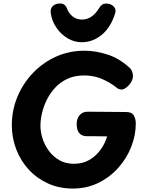

<svg xmlns="http://www.w3.org/2000/svg" viewBox="-20 -1074 862 1113"><path d="M733.8 -678.7Q739.8 -673.7 745.2 -661Q750.7 -648.3 750.7 -634.1Q750.7 -614.3 739.2 -596.3Q727.8 -578.3 712.4 -566.7Q697.1 -555 685.1 -555Q669.1 -555 658.6 -563.8Q648.1 -572.7 639.1 -578.9Q594.1 -609 554.3 -622.8Q514.6 -636.6 467.6 -636.6Q412.2 -636.6 370.6 -617Q328.9 -597.4 299.3 -565.1Q269.7 -532.8 250.8 -494.4Q232 -456.1 223.2 -417.1Q214.4 -378 214.4 -346Q214.4 -309 227 -270.1Q239.6 -231.1 264.2 -198.3Q288.9 -165.4 324.9 -145Q360.9 -124.6 407.8 -124.6Q449.3 -124.6 481.2 -138.7Q513 -152.8 537.1 -176.3Q561.1 -199.9 577 -227.8Q592.9 -255.7 601 -283.4Q582.8 -283.4 564.2 -283.9Q545.6 -284.4 525.3 -284.4Q505 -284.4 482.9 -284.4Q456.9 -284.4 440.8 -300.8Q424.8 -317.2 424.6 -354.9Q424.3 -386.1 441.5 -406.3Q458.7 -426.4 486.8 -426.4Q538.7 -426.4 598.8 -425.6Q659 -424.7 711.7 -424.7Q744.7 -424.4 755.9 -404.3Q767.1 -384.2 767.1 -358.1Q767.1 -289.7 740.8 -223Q714.6 -156.3 665.9 -101.5Q617.2 -46.7 550.2 -13.8Q483.1 19 401.6 19Q324.1 19 259.4 -10Q194.7 -39 147.5 -90Q100.3 -141 74.4 -207.5Q48.6 -274 48.6 -348Q48.6 -435 80.8 -512.5Q113 -590 170.5 -650.5Q228 -711 304.4 -745.5Q380.9 -780 469.1 -780Q536 -780 604.9 -757.3Q673.8 -734.7 733.8 -678.7ZM452.9 -829.2Q411 -829.2 372.3 -851.9Q333.7 -874.7 307.1 -913.4Q280.4 -952.2 274.2 -998.1Q270.4 -1023.3 285.7 -1038.5Q300.9 -1053.7 327.3 -1053.7Q357.1 -1053.7 367.2 -1027.1Q375.6 -1004.7 389.2 -989.8Q402.9 -974.9 419.9 -967.8Q436.9 -960.7 456 -960.7Q485 -960.7 509.6 -977.2Q534.2 -993.7 554.6 -1027.1Q562.9 -1041 572.6 -1047.2Q582.3 -1053.4 595.8 -1053.4Q622.1 -1053.4 638.6 -1036.7Q655.1 -1019.9 647.8 -998.1Q623.6 -917.7 571.2 -873.4Q518.9 -829.2 452.9 -829.2Z"/></svg>

Font: Playpen Sans Arabic
Style: Regular
Weight: 400
Designer: Azza Alameddine, Laura Meseguer, Veronika Burian, José Scaglione
Foundry: TypeTogether
Version: Version 2.000